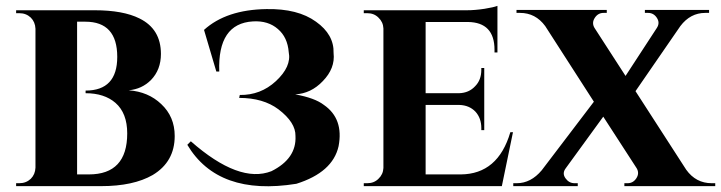

<svg xmlns="http://www.w3.org/2000/svg" viewBox="-20 -635 2460 655"><path d="M303 -600Q400 -600 456 -572Q529 -536 529 -451Q529 -397 495 -362Q464 -331 419 -327Q486 -322 530 -280Q576 -237 576 -171Q576 -83 501 -38Q435 0 325 0H35V-10H46Q69 -10 85 -25Q100 -40 101 -63V-537Q100 -560 85 -575Q69 -590 46 -590H35V-600ZM283 -40Q414 -40 414 -180Q414 -249 374 -284Q336 -317 272 -317V-326Q380 -326 380 -441Q380 -561 271 -561H243V-40Z M676 -533Q752 -602 889 -604Q996 -606 1058 -561Q1120 -517 1118 -454Q1124 -402 1081 -358Q1041 -316 987 -313Q1054 -301 1085 -277Q1153 -230 1135 -136Q1115 -47 991 -8Q724 35 619 -141L631 -153Q796 -8 906 -51Q992 -94 988 -171Q989 -217 930 -262Q878 -301 796 -301L798 -311Q869 -310 921 -358Q975 -408 965 -457Q961 -508 928 -536Q895 -565 843 -562Q722 -555 728 -391H718Z M1692 0H1221V-10H1233Q1256 -10 1271 -25Q1287 -40 1288 -62V-538Q1287 -560 1271 -575Q1256 -590 1233 -590H1221V-600H1573Q1600 -600 1633 -605Q1664 -610 1677 -615V-456H1667V-465Q1667 -559 1576 -560H1432V-317H1546Q1580 -318 1601 -341Q1622 -362 1622 -397V-403H1632V-191H1622V-198Q1622 -232 1602 -254Q1581 -276 1547 -277H1432V-40H1552Q1679 -41 1721 -184H1730Z M2420 -10V0H2110V-10H2121Q2140 -10 2151 -27Q2162 -44 2152 -61L2038 -237L1910 -61Q1897 -44 1909 -27Q1921 -10 1940 -10H1951V0H1731V-10H1743Q1791 -10 1828 -54L2006 -288L1840 -546Q1807 -591 1754 -591H1742V-601H2050V-591H2039Q2020 -591 2009 -574Q1998 -557 2008 -540L2114 -376L2221 -540Q2232 -557 2221 -574Q2210 -591 2191 -591H2180V-601H2399V-591H2386Q2335 -591 2301 -546L2148 -324L2321 -56Q2354 -10 2408 -10Z"/></svg>

Font: Cinzel Bold(RUS BY LYAJKA)
Style: Regular
Weight: 700
Designer: Natanael Gama
Version: Version 1.001;PS 001.001;hotconv 1.0.56;makeotf.lib2.0.21325